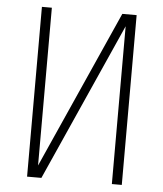

<svg xmlns="http://www.w3.org/2000/svg" viewBox="-53 -781 705 828"><g transform="rotate(5 300.0 -367.5)"><path d="M95 0V-735H138V-52L443 -735H505V0H462V-683L157 0Z"/></g></svg>

Font: Iosevka SS04 XLt Ex
Style: Regular
Weight: 200
Width: 7
Monospace: yes
Designer: Belleve Invis
Foundry: Belleve Invis
Version: Version 19.0.0; ttfautohint (v1.8.4)